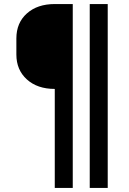

<svg xmlns="http://www.w3.org/2000/svg" viewBox="-20 -750 640 950"><path d="M251 180V-310Q165 -310 113 -357Q61 -404 61 -480V-560Q61 -637 113 -683.5Q165 -730 251 -730H340V180ZM424 180V-730H513V180Z"/></svg>

Font: JetBrains Mono NL SemiBold
Style: Regular
Weight: 600
Designer: Philipp Nurullin, Konstantin Bulenkov
Foundry: JetBrains
Version: Version 2.304; ttfautohint (v1.8.4.7-5d5b)